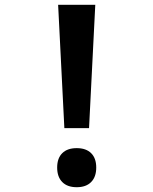

<svg xmlns="http://www.w3.org/2000/svg" viewBox="-20 -779 640 801"><path d="M222.5 -759H377.5L351.5 -244.5H248.5ZM218.5 -80Q218.5 -119 239.8 -140Q261 -161 300 -161Q339 -161 360.2 -140Q381.5 -119 381.5 -80Q381.5 -41 360.2 -19.5Q339 2 300 2Q261 2 239.8 -19.5Q218.5 -41 218.5 -80Z"/></svg>

Font: JuliaMono Medium
Style: Regular
Weight: 500
Monospace: yes
Designer: cormullion
Foundry: corm
Version: Version 0.054; ttfautohint (v1.8.4)